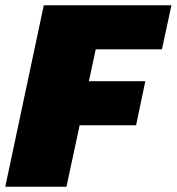

<svg xmlns="http://www.w3.org/2000/svg" viewBox="-25 -708 670 728"><path d="M-5 0 141 -688H625L589 -521H338L312 -400H526L491 -233H277L227 0Z"/></svg>

Font: Saira Black
Style: Italic
Weight: 900
Italic angle: -12°
Designer: Hector Gatti with collaboration of the Omnibus-Type team
Foundry: Omnibus-Type
Version: Version 1.100; ttfautohint (v1.8.3)